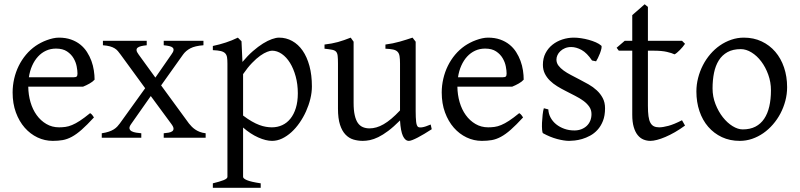

<svg xmlns="http://www.w3.org/2000/svg" viewBox="-20 -645 3745 899"><path d="M242.2 -417.5Q216.8 -417.5 195.6 -407.7Q174.3 -397.9 158 -380.1Q141.6 -362.3 130.6 -337.6Q119.6 -313 115.2 -283.2H324.2Q335.4 -283.2 339.1 -286.9Q342.8 -290.5 342.8 -300.8Q342.8 -314 339.1 -333.7Q335.4 -353.5 324.5 -372.3Q313.5 -391.1 293.7 -404.3Q273.9 -417.5 242.2 -417.5ZM422.9 -272Q414.1 -262.2 399.4 -253.9Q384.8 -245.6 369.1 -239.3H112.3Q112.8 -201.2 122.8 -166.7Q132.8 -132.3 151.6 -106.2Q170.4 -80.1 197 -64.5Q223.6 -48.8 256.8 -48.8Q272 -48.8 286.4 -50.8Q300.8 -52.7 317.4 -59.6Q334 -66.4 354.2 -79.6Q374.5 -92.8 401.9 -115.2Q408.2 -111.8 412.8 -105.5Q417.5 -99.1 419.9 -95.2Q387.2 -59.6 362.5 -37.8Q337.9 -16.1 316.2 -4.4Q294.4 7.3 273.2 11Q252 14.6 227.1 14.6Q189.5 14.6 155.5 -1.5Q121.6 -17.6 95.7 -47.1Q69.8 -76.7 54.4 -118.4Q39.1 -160.2 39.1 -211.9Q39.1 -244.6 46.4 -276.4Q53.7 -308.1 67.6 -336.4Q81.5 -364.7 101.6 -388.7Q121.6 -412.6 147 -430.2Q157.7 -437.5 171.1 -444.6Q184.6 -451.7 199.2 -457Q213.9 -462.4 228.3 -465.6Q242.7 -468.8 255.9 -468.8Q287.6 -468.8 312.5 -460Q337.4 -451.2 356 -436.3Q374.5 -421.4 387.2 -401.6Q399.9 -381.8 408 -359.9Q416 -337.9 419.4 -315.2Q422.9 -292.5 422.9 -272Z M746.6 0V-21Q758.8 -22 769.5 -23.9Q780.3 -25.9 786.4 -30.3Q792.5 -34.7 792.5 -42.7Q792.5 -50.8 782.7 -64L686 -195.3L593.8 -64Q584.5 -50.8 586.4 -42.7Q588.4 -34.7 596.7 -30.3Q605 -25.9 617.4 -23.9Q629.9 -22 641.6 -21V0H456.5V-21Q476.1 -23.9 489.7 -28.6Q503.4 -33.2 512.9 -39.3Q522.5 -45.4 529.1 -52.5Q535.6 -59.6 541 -66.9L659.7 -231.9L544.9 -389.2Q538.6 -397.9 532.2 -405.5Q525.9 -413.1 516.8 -418.7Q507.8 -424.3 494.6 -428Q481.4 -431.6 461.9 -433.1V-454.1H667V-433.1Q651.9 -431.6 640.9 -429Q629.9 -426.3 624.3 -421.6Q618.7 -417 619.4 -409.4Q620.1 -401.9 628.9 -390.1L707.5 -281.7L782.7 -390.1Q791.5 -401.9 792.5 -409.7Q793.5 -417.5 788.3 -422.1Q783.2 -426.8 772.5 -429.2Q761.7 -431.6 746.6 -433.1V-454.1H932.6V-433.1Q893.1 -430.2 871.3 -418.7Q849.6 -407.2 836.9 -389.2L734.4 -245.1L864.7 -66.9Q870.6 -59.6 877.4 -52.5Q884.3 -45.4 893.3 -39.1Q902.3 -32.7 914.6 -27.8Q926.8 -22.9 942.9 -21V0Z M1374.5 -208Q1374.5 -250.5 1364.5 -287.1Q1354.5 -323.7 1337.9 -350.6Q1321.3 -377.4 1299.3 -392.6Q1277.3 -407.7 1253.9 -407.7Q1245.1 -407.7 1231 -402.3Q1216.8 -397 1198.7 -384.3Q1180.7 -371.6 1160.2 -350.3Q1139.6 -329.1 1118.2 -297.9V-104Q1140.1 -87.4 1158.9 -76.7Q1177.7 -65.9 1194.1 -59.8Q1210.4 -53.7 1225.1 -51.3Q1239.7 -48.8 1252.9 -48.8Q1279.3 -48.8 1301.5 -59.1Q1323.7 -69.3 1339.8 -89.4Q1356 -109.4 1365.2 -139.2Q1374.5 -168.9 1374.5 -208ZM1440.4 -240.2Q1440.4 -211.9 1433.1 -182.1Q1425.8 -152.3 1413.1 -124Q1400.4 -95.7 1382.8 -70.3Q1365.2 -44.9 1344.5 -26.1Q1323.7 -7.3 1300.8 3.7Q1277.8 14.6 1253.9 14.6Q1225.1 14.6 1189 -1.5Q1152.8 -17.6 1118.2 -47.9V183.1Q1118.2 190.9 1136.5 198.7Q1154.8 206.5 1200.7 213.4V234.4H976.6V213.4Q1008.8 205.6 1026.9 198.5Q1044.9 191.4 1044.9 183.1V-347.2Q1044.9 -365.2 1043 -377Q1041 -388.7 1033.9 -395.8Q1026.9 -402.8 1013.4 -406Q1000 -409.2 976.6 -410.2V-429.7Q993.2 -433.1 1008.3 -437.3Q1023.4 -441.4 1037.6 -446Q1051.8 -450.7 1065.7 -456.3Q1079.6 -461.9 1093.8 -468.8L1110.8 -451.7L1115.2 -355Q1139.6 -384.3 1164.3 -405.8Q1189 -427.2 1211.4 -441.2Q1233.9 -455.1 1253.2 -461.9Q1272.5 -468.8 1286.6 -468.8Q1319.8 -468.8 1348.1 -453.1Q1376.5 -437.5 1397 -408Q1417.5 -378.4 1429 -335.9Q1440.4 -293.5 1440.4 -240.2Z M2001.5 -40Q1983.4 -28.3 1966.8 -18.3Q1950.2 -8.3 1936 -1Q1921.9 6.3 1911.1 10.5Q1900.4 14.6 1894.5 14.6Q1877.4 14.6 1866.7 -8.1Q1856 -30.8 1853 -81.1Q1822.8 -50.8 1797.6 -32Q1772.5 -13.2 1751.2 -2.9Q1730 7.3 1712.2 11Q1694.3 14.6 1678.7 14.6Q1655.8 14.6 1634.8 8.3Q1613.8 2 1597.7 -14.9Q1581.5 -31.7 1572 -61Q1562.5 -90.3 1562.5 -136.2V-347.2Q1562.5 -370.6 1561 -383.5Q1559.6 -396.5 1553.5 -403.1Q1547.4 -409.7 1534.7 -412.1Q1522 -414.6 1499.5 -417V-436.5Q1517.1 -438.5 1532.5 -441.4Q1547.9 -444.3 1562.3 -448.2Q1576.7 -452.1 1591.3 -457.3Q1606 -462.4 1622.1 -468.8L1635.7 -449.7V-163.1Q1635.7 -128.9 1640.9 -106Q1646 -83 1655.5 -69.3Q1665 -55.7 1679 -49.8Q1692.9 -43.9 1710.4 -43.9Q1726.1 -43.9 1742.4 -48.6Q1758.8 -53.2 1776.1 -63.2Q1793.5 -73.2 1812.5 -89.1Q1831.5 -105 1853 -127.9V-347.2Q1853 -369.1 1850.8 -382.3Q1848.6 -395.5 1841.3 -402.8Q1834 -410.2 1820.6 -413.1Q1807.1 -416 1784.7 -417V-436.5Q1819.8 -440.9 1852.1 -450.2Q1884.3 -459.5 1911.6 -468.8L1926.3 -449.7V-124Q1926.3 -93.8 1928.5 -74.7Q1930.7 -55.7 1937.5 -50.8Q1943.4 -46.9 1957.5 -49.1Q1971.7 -51.3 1996.6 -62Z M2251.5 -417.5Q2226.1 -417.5 2204.8 -407.7Q2183.6 -397.9 2167.2 -380.1Q2150.9 -362.3 2139.9 -337.6Q2128.9 -313 2124.5 -283.2H2333.5Q2344.7 -283.2 2348.4 -286.9Q2352.1 -290.5 2352.1 -300.8Q2352.1 -314 2348.4 -333.7Q2344.7 -353.5 2333.7 -372.3Q2322.8 -391.1 2303 -404.3Q2283.2 -417.5 2251.5 -417.5ZM2432.1 -272Q2423.3 -262.2 2408.7 -253.9Q2394 -245.6 2378.4 -239.3H2121.6Q2122.1 -201.2 2132.1 -166.7Q2142.1 -132.3 2160.9 -106.2Q2179.7 -80.1 2206.3 -64.5Q2232.9 -48.8 2266.1 -48.8Q2281.2 -48.8 2295.7 -50.8Q2310.1 -52.7 2326.7 -59.6Q2343.3 -66.4 2363.5 -79.6Q2383.8 -92.8 2411.1 -115.2Q2417.5 -111.8 2422.1 -105.5Q2426.8 -99.1 2429.2 -95.2Q2396.5 -59.6 2371.8 -37.8Q2347.2 -16.1 2325.4 -4.4Q2303.7 7.3 2282.5 11Q2261.2 14.6 2236.3 14.6Q2198.7 14.6 2164.8 -1.5Q2130.9 -17.6 2105 -47.1Q2079.1 -76.7 2063.7 -118.4Q2048.3 -160.2 2048.3 -211.9Q2048.3 -244.6 2055.7 -276.4Q2063 -308.1 2076.9 -336.4Q2090.8 -364.7 2110.8 -388.7Q2130.9 -412.6 2156.2 -430.2Q2167 -437.5 2180.4 -444.6Q2193.8 -451.7 2208.5 -457Q2223.1 -462.4 2237.5 -465.6Q2252 -468.8 2265.1 -468.8Q2296.9 -468.8 2321.8 -460Q2346.7 -451.2 2365.2 -436.3Q2383.8 -421.4 2396.5 -401.6Q2409.2 -381.8 2417.2 -359.9Q2425.3 -337.9 2428.7 -315.2Q2432.1 -292.5 2432.1 -272Z M2813 -138.2Q2813 -103.5 2803.2 -78.9Q2793.5 -54.2 2777.8 -37.1Q2762.2 -20 2743.2 -9.8Q2724.1 0.5 2705.6 5.9Q2687 11.2 2670.7 12.9Q2654.3 14.6 2645 14.6Q2621.6 14.6 2588.6 5.9Q2555.7 -2.9 2522.9 -21Q2519.5 -22.5 2518.3 -36.9Q2517.1 -51.3 2517.8 -70.1Q2518.6 -88.9 2520.8 -107.9Q2522.9 -127 2526.4 -138.2L2547.4 -132.8Q2548.3 -112.3 2558.1 -94.2Q2567.9 -76.2 2584.2 -63Q2600.6 -49.8 2622.3 -42Q2644 -34.2 2669.4 -34.2Q2687 -34.2 2701.7 -39.8Q2716.3 -45.4 2727.1 -55.4Q2737.8 -65.4 2743.7 -79.6Q2749.5 -93.8 2749.5 -110.8Q2749.5 -130.4 2739 -145.5Q2728.5 -160.6 2711.4 -173.1Q2694.3 -185.5 2672.6 -196.5Q2650.9 -207.5 2628.4 -219.2Q2607.9 -229.5 2588.9 -241.2Q2569.8 -252.9 2554.9 -267.6Q2540 -282.2 2531 -300.3Q2522 -318.4 2522 -341.8Q2522 -372.1 2534.2 -395.8Q2546.4 -419.4 2566.7 -435.5Q2586.9 -451.7 2613 -460.2Q2639.2 -468.8 2667 -468.8Q2682.1 -468.8 2700.4 -466.1Q2718.8 -463.4 2736.6 -458.5Q2754.4 -453.6 2770 -446.8Q2785.6 -439.9 2795.4 -431.2Q2798.3 -428.2 2796.1 -418Q2793.9 -407.7 2789.3 -395.5Q2784.7 -383.3 2779.3 -372.6Q2773.9 -361.8 2771 -357.9L2752 -361.8Q2728.5 -397 2703.4 -410.9Q2678.2 -424.8 2654.3 -424.8Q2638.2 -424.8 2625.5 -419.4Q2612.8 -414.1 2603.8 -405.5Q2594.7 -397 2590.1 -386.7Q2585.4 -376.5 2585.4 -366.2Q2585.4 -350.6 2594.7 -338.1Q2604 -325.7 2619.1 -314.7Q2634.3 -303.7 2653.6 -293.7Q2672.9 -283.7 2693.4 -272.9Q2714.4 -262.2 2735.8 -250Q2757.3 -237.8 2774.4 -221.9Q2791.5 -206.1 2802.2 -185.8Q2813 -165.5 2813 -138.2Z M3187.5 -57.1Q3163.6 -39.6 3140.1 -26.1Q3116.7 -12.7 3095.5 -3.7Q3074.2 5.4 3056.2 10Q3038.1 14.6 3025.4 14.6Q3008.3 14.6 2992.9 8.3Q2977.5 2 2965.8 -12.5Q2954.1 -26.9 2947.3 -50.3Q2940.4 -73.7 2940.4 -107.9V-407.7H2877.4L2867.2 -421.4L2905.3 -454.1H2940.4V-574.2L2998.5 -625L3013.7 -612.8V-454.1H3173.3L3187.5 -439.9Q3183.1 -433.1 3176.5 -425.3Q3169.9 -417.5 3163.1 -410.6Q3156.2 -403.8 3149.7 -398.2Q3143.1 -392.6 3138.2 -390.6Q3126.5 -396.5 3102.5 -402.1Q3078.6 -407.7 3039.1 -407.7H3013.7V-149.9Q3013.7 -120.6 3016.4 -101.1Q3019 -81.5 3025.4 -70.1Q3031.7 -58.6 3041.7 -53.7Q3051.8 -48.8 3066.4 -48.8Q3083.5 -48.8 3109.4 -55.7Q3135.3 -62.5 3173.3 -82Z M3589.8 -222.2Q3589.8 -260.7 3577.1 -295.7Q3564.5 -330.6 3544.4 -357.2Q3524.4 -383.8 3499 -399.4Q3473.6 -415 3448.7 -415Q3411.6 -415 3386.2 -400.9Q3360.8 -386.7 3345.5 -362.1Q3330.1 -337.4 3323.2 -303.7Q3316.4 -270 3316.4 -231Q3316.4 -192.4 3330.1 -157.5Q3343.8 -122.6 3364.5 -96.2Q3385.3 -69.8 3410.2 -54.4Q3435.1 -39.1 3457.5 -39.1Q3492.2 -39.1 3517.1 -52Q3542 -64.9 3558.1 -88.9Q3574.2 -112.8 3582 -146.5Q3589.8 -180.2 3589.8 -222.2ZM3665.5 -236.8Q3665.5 -204.1 3657.2 -172.9Q3648.9 -141.6 3634.3 -113.8Q3619.6 -85.9 3599.1 -62.3Q3578.6 -38.6 3554 -21.5Q3529.3 -4.4 3501.5 5.1Q3473.6 14.6 3443.8 14.6Q3397.5 14.6 3360.1 -2.9Q3322.8 -20.5 3296.1 -51.3Q3269.5 -82 3255.1 -124.5Q3240.7 -167 3240.7 -216.8Q3240.7 -249 3248.8 -280.3Q3256.8 -311.5 3271.2 -339.6Q3285.6 -367.7 3305.9 -391.4Q3326.2 -415 3350.8 -432.1Q3375.5 -449.2 3404.1 -459Q3432.6 -468.8 3462.9 -468.8Q3508.8 -468.8 3546.1 -451.2Q3583.5 -433.6 3610.1 -402.6Q3636.7 -371.6 3651.1 -329.1Q3665.5 -286.6 3665.5 -236.8Z"/></svg>

Font: Gentium Plus Afr
Style: Regular
Weight: 400
Designer: J. Victor Gaultney, Annie Olsen, Iska Routamaa, Becca Hirsbrunner
Foundry: SIL International
Version: Version 5.000